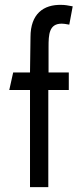

<svg xmlns="http://www.w3.org/2000/svg" viewBox="-20 -767 340 787"><path d="M232 -747C158 -749 105 -710 105 -615C104 -562 104 -515 103 -470H34L18 -398H103V0H178V-398H262V-470H179V-574C179 -626 181 -670 233 -670C240 -670 248 -669 264 -666L278 -741C258 -745 245 -747 232 -747Z"/></svg>

Font: Kreadon Medium
Style: Regular
Weight: 500
Designer: kohakuno
Foundry: StudioGnu
Version: Version 1.000;Glyphs 3.1.2 (3151)